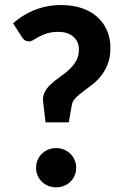

<svg xmlns="http://www.w3.org/2000/svg" viewBox="-20 -754 505 780"><path d="M126.5 -72.5Q126.5 -89 132.8 -103.8Q139 -118.5 150 -129.2Q161 -140 175.8 -146.2Q190.5 -152.5 208 -152.5Q225 -152.5 240 -146.2Q255 -140 266 -129.2Q277 -118.5 283.2 -103.8Q289.5 -89 289.5 -72.5Q289.5 -55.5 283.2 -41Q277 -26.5 266 -15.8Q255 -5 240 1Q225 7 208 7Q190.5 7 175.8 1Q161 -5 150 -15.8Q139 -26.5 132.8 -41Q126.5 -55.5 126.5 -72.5ZM33 -659.5Q51 -675 71.8 -688.5Q92.5 -702 116.8 -712Q141 -722 169.2 -727.8Q197.5 -733.5 230 -733.5Q275 -733.5 311.5 -721.2Q348 -709 374 -686.2Q400 -663.5 414.2 -631.5Q428.5 -599.5 428.5 -560Q428.5 -522 417.8 -494.2Q407 -466.5 390.8 -446Q374.5 -425.5 355 -410.5Q335.5 -395.5 318 -382.5Q300.5 -369.5 287.8 -356.8Q275 -344 272 -328.5L259.5 -257H165L155.5 -338Q154.5 -344.5 154.5 -350.5Q154.5 -367 162.8 -382.2Q171 -397.5 187 -412.2Q203 -427 222.8 -440.8Q242.5 -454.5 259.8 -470.2Q277 -486 288.8 -505.8Q300.5 -525.5 300.5 -552.5Q300.5 -585.5 277.8 -605Q255 -624.5 217.5 -624.5Q190 -624.5 171.2 -618.5Q152.5 -612.5 139 -605.2Q125.5 -598 116 -592Q106.5 -586 98 -586Q79 -586 69.5 -602.5Z"/></svg>

Font: Lato
Style: Regular
Weight: 800
Designer: Lukasz Dziedzic with Adam Twardoch and Botio Nikoltchev
Foundry: tyPoland Lukasz Dziedzic
Version: Version 2.015; 2015-08-06; http://www.latofonts.com/; ttfaut